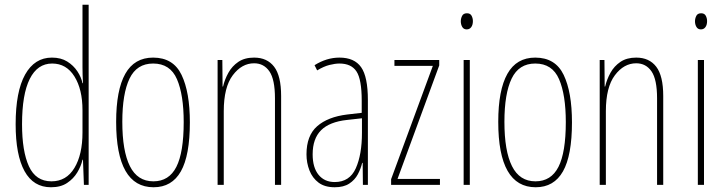

<svg xmlns="http://www.w3.org/2000/svg" viewBox="-20 -780 3064 810"><path d="M195 10Q121 10 83.5 -58Q46 -126 46 -256Q46 -394 86 -465.5Q126 -537 199 -537Q237 -537 263.5 -520.5Q290 -504 306.5 -479Q323 -454 328 -429H330Q329 -448 328.5 -464.5Q328 -481 328 -497V-760H354V0H334L330 -106H328Q322 -79 306 -52.5Q290 -26 263 -8Q236 10 195 10ZM197 -15Q260 -15 294 -71.5Q328 -128 328 -221V-315Q328 -403 294 -457.5Q260 -512 200 -512Q138 -512 105.5 -447Q73 -382 73 -256Q73 -142 102 -78.5Q131 -15 197 -15Z M781 -264Q781 -124 743 -57Q705 10 628 10Q470 10 470 -266Q470 -400 508.5 -468.5Q547 -537 626 -537Q711 -537 746 -464Q781 -391 781 -264ZM496 -266Q496 -143 528 -79Q560 -15 627 -15Q693 -15 724 -76Q755 -137 755 -265Q755 -380 726.5 -446Q698 -512 626 -512Q557 -512 526.5 -448.5Q496 -385 496 -266Z M1052 -537Q1107 -537 1136.5 -498.5Q1166 -460 1166 -375V0H1140V-365Q1140 -445 1116.5 -479Q1093 -513 1052 -513Q1000 -513 962 -462.5Q924 -412 924 -311V0H898V-527H918L919 -415H921Q928 -445 943.5 -473Q959 -501 985.5 -519Q1012 -537 1052 -537Z M1412 -537Q1475 -537 1503.5 -496.5Q1532 -456 1532 -358V0H1511L1510 -93H1508Q1502 -68 1489.5 -44.5Q1477 -21 1453.5 -5.5Q1430 10 1392 10Q1350 10 1324 -9.5Q1298 -29 1285.5 -61Q1273 -93 1273 -129Q1273 -208 1318 -247.5Q1363 -287 1445 -297L1506 -304V-355Q1506 -445 1484 -478.5Q1462 -512 1412 -512Q1394 -512 1370 -506Q1346 -500 1318 -483L1307 -505Q1358 -537 1412 -537ZM1444 -274Q1370 -266 1334.5 -230.5Q1299 -195 1299 -129Q1299 -73 1324 -42.5Q1349 -12 1392 -12Q1455 -12 1481 -70Q1507 -128 1507 -220V-281Z M1836 0H1630V-24L1806 -502H1644V-527H1833V-504L1657 -25H1836Z M1950 -724Q1964 -724 1969.5 -713.5Q1975 -703 1975 -691Q1975 -675 1968 -665.5Q1961 -656 1949 -656Q1936 -656 1930 -666.5Q1924 -677 1924 -690Q1924 -702 1929.5 -713Q1935 -724 1950 -724ZM1962 -527V0H1936V-527Z M2393 -264Q2393 -124 2355 -57Q2317 10 2240 10Q2082 10 2082 -266Q2082 -400 2120.5 -468.5Q2159 -537 2238 -537Q2323 -537 2358 -464Q2393 -391 2393 -264ZM2108 -266Q2108 -143 2140 -79Q2172 -15 2239 -15Q2305 -15 2336 -76Q2367 -137 2367 -265Q2367 -380 2338.5 -446Q2310 -512 2238 -512Q2169 -512 2138.5 -448.5Q2108 -385 2108 -266Z M2664 -537Q2719 -537 2748.5 -498.5Q2778 -460 2778 -375V0H2752V-365Q2752 -445 2728.5 -479Q2705 -513 2664 -513Q2612 -513 2574 -462.5Q2536 -412 2536 -311V0H2510V-527H2530L2531 -415H2533Q2540 -445 2555.5 -473Q2571 -501 2597.5 -519Q2624 -537 2664 -537Z M2938 -724Q2952 -724 2957.5 -713.5Q2963 -703 2963 -691Q2963 -675 2956 -665.5Q2949 -656 2937 -656Q2924 -656 2918 -666.5Q2912 -677 2912 -690Q2912 -702 2917.5 -713Q2923 -724 2938 -724ZM2950 -527V0H2924V-527Z"/></svg>

Font: Noto Sans Hebrew ExtraCondensed Thin
Style: Regular
Weight: 100
Width: 2
Designer: Monotype Design Team
Foundry: Monotype Imaging Inc.
Version: Version 2.004; ttfautohint (v1.8.4.7-5d5b)